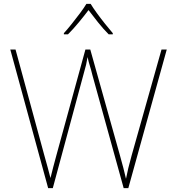

<svg xmlns="http://www.w3.org/2000/svg" viewBox="-20 -969 909 989"><path d="M839 -714 641 0H617L456 -582Q449 -611 443 -629.5Q437 -648 431 -675Q427 -650 423.5 -635.5Q420 -621 415 -604L252 0H228L33 -714H60L208 -170Q218 -133 225.5 -107Q233 -81 240 -52Q247 -81 254 -107.5Q261 -134 271 -171L420 -714H445L598 -168Q609 -129 615.5 -103.5Q622 -78 629 -48Q635 -78 641 -103.5Q647 -129 658 -168L812 -714ZM447 -949Q459 -929 479 -901.5Q499 -874 521 -846.5Q543 -819 561 -798V-792H540Q512 -820 484.5 -854.5Q457 -889 436 -917Q415 -889 386.5 -854.5Q358 -820 330 -792H309V-798Q328 -819 350 -846.5Q372 -874 392.5 -901.5Q413 -929 425 -949Z"/></svg>

Font: Noto Sans Syriac Western Thin
Style: Regular
Weight: 100
Designer: Patrick Giasson and the Monotype Design Team
Foundry: Monotype Imaging Inc.
Version: Version 3.000; ttfautohint (v1.8.4.7-5d5b)